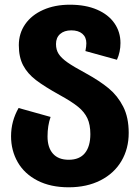

<svg xmlns="http://www.w3.org/2000/svg" viewBox="-20 -778 594 816"><path d="M27 -199Q27 -263 59 -319L195 -281Q182 -244 182 -198Q182 -151 205 -125Q228 -99 272 -99Q318 -99 341 -127.5Q364 -156 364 -208Q364 -248 351.5 -275Q339 -302 312 -324Q285 -346 234 -374Q169 -410 133 -437.5Q97 -465 78.5 -500Q60 -535 60 -586Q60 -636 87 -675Q114 -714 163.5 -736Q213 -758 277 -758Q344 -758 392.5 -737Q441 -716 466.5 -679Q492 -642 492 -595Q492 -557 477 -524L343 -561Q347 -581 347 -594Q347 -620 330 -634.5Q313 -649 283 -649Q253 -649 235.5 -633.5Q218 -618 218 -591Q218 -566 229.5 -548.5Q241 -531 266.5 -513Q292 -495 344 -467Q404 -434 442 -402.5Q480 -371 503.5 -325Q527 -279 527 -213Q527 -146 496 -93.5Q465 -41 407 -11.5Q349 18 272 18Q195 18 139.5 -10.5Q84 -39 55.5 -88.5Q27 -138 27 -199Z"/></svg>

Font: FiraGOUPP
Style: Bold
Weight: 700
Designer: bBox Type
Foundry: bBox Type GmbH
Version: Version 1.001